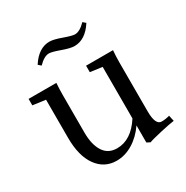

<svg xmlns="http://www.w3.org/2000/svg" viewBox="-152 -761 875 904"><g transform="rotate(-30 285.5 -309.5)"><path d="M328.6 -555.7Q305.7 -555.7 261.7 -571.8Q220.7 -586.4 205.6 -586.4Q179.7 -586.4 147.9 -553.7L133.3 -566.4Q176.3 -633.3 235.4 -633.3Q257.8 -633.3 301.8 -617.2Q343.3 -602.5 357.9 -602.5Q384.3 -602.5 416 -635.3L430.7 -622.6Q387.7 -555.7 328.6 -555.7ZM231 11.2Q164.6 11.2 125 -43.5Q85.4 -98.1 85.4 -197.3V-404.3L16.1 -413.6V-448.7H167Q164.6 -414.6 164.6 -383.8V-179.2Q164.6 -114.3 189 -76.4Q213.4 -38.6 261.7 -38.6Q338.4 -38.6 393.6 -124.5V-404.8L328.6 -413.6V-448.7H475.1Q472.2 -416 472.2 -383.8V-118.2Q472.2 -43 505.9 -43Q527.3 -43 549.3 -49.3L556.2 -17.6Q531.7 -14.6 478.5 -2.4Q425.3 9.8 411.6 15.6L393.6 6.3V-86.4Q361.3 -40 318.8 -14.4Q276.4 11.2 231 11.2Z"/></g></svg>

Font: Elstob 8pt
Style: Regular
Weight: 400
Designer: Peter S. Baker
Version: Version 1.015